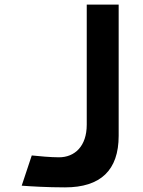

<svg xmlns="http://www.w3.org/2000/svg" viewBox="-20 -820 620 830"><path d="M493 -800H355V-281C355 -187.7 303 -140 235 -140C199 -140 148 -144.8 117.3 -148L73.8 -17.3C111.4 -14.5 183.8 -10 261 -10C414.8 -10 493 -84 493 -233Z"/></svg>

Font: Hussar Ekologiczny
Style: Regular
Weight: 400
Foundry: Cannot Into Space Fonts
Version: Version 0.97